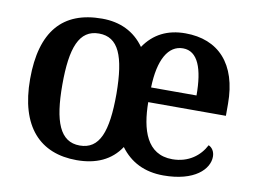

<svg xmlns="http://www.w3.org/2000/svg" viewBox="-65 -642 990 745"><g transform="rotate(10 430.0 -269.0)"><path d="M278 10C354 10 413 -16 450 -72C489 -19 545 10 620 10C743 10 797 -46 797 -95C797 -115 787 -130 773 -136C751 -93 707 -58 643 -58C542 -58 514 -152 513 -260H819V-307C819 -465 739 -548 609 -548C539 -548 485 -521 448 -466C409 -521 352 -548 281 -548C126 -548 46 -457 46 -269C46 -81 134 10 278 10ZM280 -48C202 -48 173 -124 173 -269C173 -415 201 -489 279 -489C356 -489 385 -419 386 -270C386 -120 358 -48 280 -48ZM693 -318H514C517 -428 552 -489 610 -489C669 -489 693 -423 693 -318Z"/></g></svg>

Font: Noto Serif Armenian SemiCondensed SemiBold
Style: Regular
Weight: 600
Width: 4
Designer: Monotype Design Team
Foundry: Monotype Imaging Inc.
Version: Version 2.008